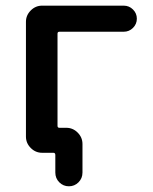

<svg xmlns="http://www.w3.org/2000/svg" viewBox="-20 -565 545 683"><path d="M184.6 -117.2Q184.6 -110.4 191.4 -110.4H215.8Q239.3 -110.4 256.3 -93.3Q273.4 -76.2 273.4 -52.7V48.8Q273.4 69.3 259.3 83.5Q245.1 97.7 225.1 97.7Q205.1 97.7 190.9 83.5Q176.8 69.3 176.8 48.8V-13.7Q176.8 -21.5 169.9 -21.5H140.6H129.9Q106.4 -21.5 89.4 -38.6Q72.3 -55.7 72.3 -79.1V-487.3Q72.3 -510.7 89.4 -527.8Q106.4 -544.9 129.9 -544.9H419.9Q439.5 -544.9 453.1 -531.2Q466.8 -517.6 466.8 -498.5Q466.8 -479.5 453.1 -465.8Q439.5 -452.1 419.9 -452.1H191.4Q184.6 -452.1 184.6 -445.3Z"/></svg>

Font: Gen Jyuu Gothic Medium
Style: Regular
Weight: 500
Designer: [Source Han Sans]
Ryoko NISHIZUKA  (kana & ideographs); Paul D. Hunt (Latin, Greek & Cyrillic); Wenlong ZHANG  (bopomofo
Version: Version 1.002.20150607